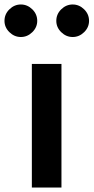

<svg xmlns="http://www.w3.org/2000/svg" viewBox="-52 -836 417 856"><path d="M0 0ZM90 -551H222V0H90ZM-32 -743Q-32 -773 -10 -794.5Q12 -816 41 -816Q70 -816 92 -794.5Q114 -773 114 -743Q114 -714 92 -692.5Q70 -671 41 -671Q12 -671 -10 -692.5Q-32 -714 -32 -743ZM199 -743Q199 -773 221 -794.5Q243 -816 272 -816Q301 -816 323 -794.5Q345 -773 345 -743Q345 -714 323 -692.5Q301 -671 272 -671Q243 -671 221 -692.5Q199 -714 199 -743Z"/></svg>

Font: MartelSansBold
Style: Bold
Weight: 700
Designer: Dan Reynolds and Mathieu Réguer
Foundry: Dan Reynolds and Mathieu Réguer
Version: Version 1.002; ttfautohint (v1.1) -l 5 -r 5 -G 72 -x 0 -D la